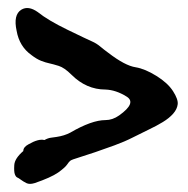

<svg xmlns="http://www.w3.org/2000/svg" viewBox="-20 -575 469 479"><path d="M125 -144.5Q106.4 -131.8 66.4 -118.2Q53.7 -114.3 45.9 -118.2Q38.1 -122.1 32.2 -126.5Q26.4 -130.9 22.9 -132.3Q19.5 -133.8 17.1 -140.1Q14.6 -146.5 15.6 -163.1Q16.6 -179.7 38.1 -198.2Q38.1 -208 50.8 -214.8Q76.2 -229.5 90.8 -225.6Q99.6 -230.5 106.9 -231.4Q114.3 -232.4 121.1 -233.4Q140.6 -236.3 155.3 -244.1Q209 -275.4 243.2 -275.4Q260.7 -275.4 277.3 -287.1Q321.3 -318.4 295.9 -334Q269.5 -350.6 243.2 -351.6Q195.3 -351.6 158.2 -388.7Q140.6 -406.2 126.5 -410.6Q112.3 -415 103 -417Q93.8 -418.9 82.5 -423.3Q71.3 -427.7 58.6 -437.5Q28.3 -459 21.5 -498Q12.7 -538.1 33.2 -550.8Q50.8 -561.5 74.2 -544.9Q99.6 -524.4 148.9 -500.5Q198.2 -476.6 209.5 -471.7Q220.7 -466.8 230 -459Q239.3 -451.2 250 -443.4Q292 -411.1 318.4 -407.2Q341.8 -403.3 370.1 -385.7Q398.4 -368.2 411.6 -347.7Q424.8 -327.1 423.3 -314.9Q421.9 -302.7 412.1 -291.5Q402.3 -280.3 386.2 -270.5Q370.1 -260.7 350.6 -251.5Q331.1 -242.2 311 -231.9Q291 -221.7 265.6 -212.4Q240.2 -203.1 217.3 -195.3Q194.3 -187.5 176.8 -182.1Q159.2 -176.8 155.8 -174.3Q152.3 -171.9 147.5 -164.6Q142.6 -157.2 125 -144.5Z"/></svg>

Font: Creepster Caps
Style: Regular
Weight: 400
Designer: Font Diner, Inc
Foundry: Font Diner, Inc
Version: Version 1.000